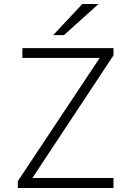

<svg xmlns="http://www.w3.org/2000/svg" viewBox="-20 -941 656 961"><path d="M69 -34 479 -651H92V-700H548V-664L142 -50H548V0H69ZM392 -921H473L300 -765H246Z"/></svg>

Font: Overpass ExtraLight
Style: Regular
Weight: 200
Designer: Delve Withrington, Thomas Jockin
Foundry: Delve Fonts
Version: Version 3.000;DELV;Overpass